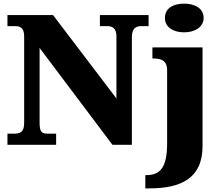

<svg xmlns="http://www.w3.org/2000/svg" viewBox="-20 -797 1225 1057"><path d="M994 -619C1051 -619 1101 -647 1101 -698C1101 -752 1051 -777 994 -777C934 -777 888 -752 888 -698C888 -647 934 -619 994 -619ZM289 0V-61H246C211 -61 198 -68 198 -121V-533L599 0H706V-593C706 -636 725 -653 755 -653H798V-714H530V-653H573C600 -653 621 -639 621 -597V-255L272 -714H21V-653H63C89 -653 113 -646 113 -597V-121C113 -68 90 -61 54 -61H21V0ZM803 240C973 240 1095 187 1095 8V-536H819V-475H823C865 -475 900 -466 900 -410V-7C900 126 861 167 787 167H780V240Z"/></svg>

Font: UArctic Serif Black
Style: Regular
Weight: 900
Designer: Customization by Puisto advertising & original work Monotype Design Team
Foundry: Monotype Imaging Inc.
Version: Version 2.004